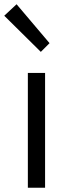

<svg xmlns="http://www.w3.org/2000/svg" viewBox="-36 -883 325 903"><path d="M95 0H176V-540H95ZM156 -639 197 -680 42 -863 -16 -809Z"/></svg>

Font: Source Han Sans JP Normal
Style: Regular
Weight: 350
Designer: Ryoko NISHIZUKA 西塚涼子 (kana, bopomofo & ideographs); Paul D. Hunt (Latin, Greek & Cyrillic); Sandoll Communications 산돌커뮤니
Foundry: Adobe
Version: Version 2.002;hotconv 1.0.116;makeotfexe 2.5.65601